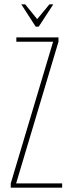

<svg xmlns="http://www.w3.org/2000/svg" viewBox="-20 -873 339 893"><path d="M56 -679V-699H252V-679L55 -20H269V0H30V-20L227 -679ZM97 -853 153 -784 210 -853H228L160 -749H146L79 -853Z"/></svg>

Font: Moniqa Thin Paragraph
Style: Regular
Weight: 100
Designer: Rajesh Rajput
Foundry: Rajesh Rajput
Version: Version 1.000